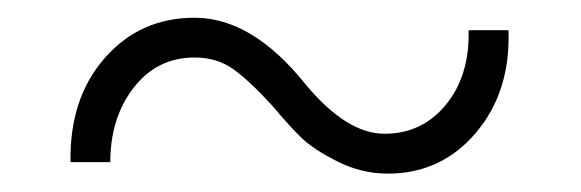

<svg xmlns="http://www.w3.org/2000/svg" viewBox="-20 -372 638 211"><path d="M406.2 -181.2Q377.5 -181.2 351.2 -194.4Q325 -207.5 311.9 -220Q298.8 -232.5 280 -255Q255 -282.5 236.9 -295.6Q218.8 -308.8 193.8 -308.8Q152.5 -308.8 126.9 -275.6Q101.2 -242.5 101.2 -193.8H57.5Q56.2 -263.8 95 -308.1Q133.8 -352.5 193.8 -352.5Q257.5 -352.5 316.2 -278.8Q361.2 -225 402.5 -225Q443.8 -225 470 -256.9Q496.2 -288.8 495 -338.8H538.8Q541.2 -271.2 503.1 -226.2Q465 -181.2 406.2 -181.2Z"/></svg>

Font: Now Light
Style: Regular
Weight: 300
Designer: Alfredo Marco Pradil
Foundry: Alfredo Marco Pradil
Version: Version 1.002;PS 001.002;hotconv 1.0.88;makeotf.lib2.5.64775